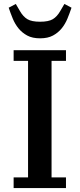

<svg xmlns="http://www.w3.org/2000/svg" viewBox="-20 -952 403 972"><path d="M49 -54H122V-644H49V-698H314V-644H241V-54H314V0H49ZM183 -758Q144 -758 118 -772Q92 -786 74 -808Q56 -830 44.5 -858Q33 -886 24 -913L60 -932L81 -896Q97 -868 118.5 -855Q140 -842 183 -842Q226 -842 247.5 -855Q269 -868 285 -896L306 -932L342 -913Q333 -886 321.5 -858Q310 -830 292 -808Q274 -786 248 -772Q222 -758 183 -758Z"/></svg>

Font: IBM Plex Serif Medm
Style: Regular
Weight: 500
Designer: Mike Abbink, Paul van der Laan, Pieter van Rosmalen
Foundry: Bold Monday
Version: Version 3.001